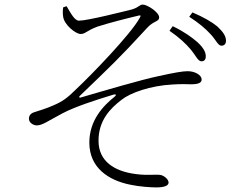

<svg xmlns="http://www.w3.org/2000/svg" viewBox="-20 -769 1040 836"><path d="M810 -554C832 -528 842 -502 857 -502C869 -502 876 -509 876 -524C876 -543 865 -562 839 -586C816 -606 782 -631 732 -655L718 -635C759 -607 789 -579 810 -554ZM897 -620C920 -596 929 -570 944 -570C956 -570 964 -577 964 -592C964 -611 952 -630 926 -654C903 -673 867 -694 818 -715L804 -696C847 -668 873 -646 897 -620ZM324 -679C362 -679 522 -720 555 -728C587 -738 587 -749 602 -749C621 -749 673 -716 673 -693C673 -674 649 -679 621 -648C502 -518 458 -477 327 -351C323 -347 325 -343 330 -344C443 -377 600 -423 668 -437C740 -453 776 -459 797 -459C831 -459 858 -441 858 -423C858 -410 847 -402 812 -402C792 -402 774 -404 730 -401C635 -396 548 -365 510 -335C460 -297 408 -244 409 -154C410 -68 476 -23 572 -11C625 -4 658 -11 680 -7C694 -4 714 11 714 26C714 38 699 47 661 47C637 47 587 44 546 35C453 16 369 -38 369 -148C369 -245 429 -308 479 -348C488 -356 486 -360 474 -357C395 -333 306 -304 253 -276C190 -243 165 -223 140 -223C126 -223 106 -234 106 -252C106 -265 113 -275 128 -280C153 -288 183 -297 212 -310C252 -327 273 -342 312 -381C378 -443 549 -619 589 -692C595 -703 591 -703 583 -701C528 -688 454 -669 404 -653C356 -635 352 -621 331 -621C310 -621 260 -660 255 -696C253 -707 253 -724 255 -737L270 -742C289 -710 305 -679 324 -679Z"/></svg>

Font: Noto Serif TC ExtraLight
Style: Regular
Weight: 200
Designer: Ryoko NISHIZUKA 西塚涼子 (kana & ideographs); Frank Grießhammer (Latin, Greek & Cyrillic); Wenlong ZHANG 张文龙 (bopomofo); San
Foundry: Adobe
Version: Version 2.001;hotconv 1.1.0;makeotfexe 2.6.0